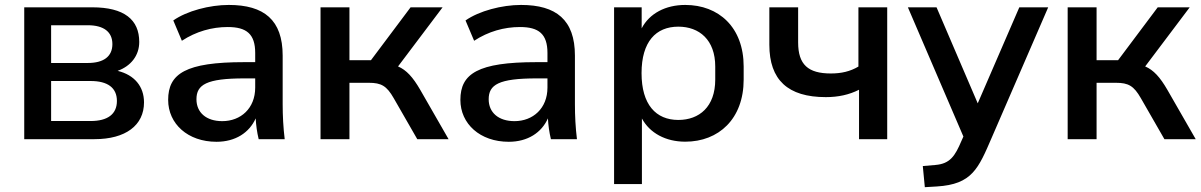

<svg xmlns="http://www.w3.org/2000/svg" viewBox="-20 -569 4909 785"><path d="M366.2 0C493.7 0 568.8 -56.6 568.8 -150.4C568.8 -215.3 529.8 -262.7 460.9 -279.3C515.1 -298.8 549.3 -341.8 549.3 -397.5C549.3 -488.8 487.8 -539.1 356.9 -539.1H79.1V0ZM189 -237.8H350.6C419.9 -237.8 458 -210.4 458 -156.2C458 -102.1 419.9 -74.2 350.6 -74.2H189ZM189 -465.8H338.9C404.3 -465.8 439.5 -438.5 439.5 -388.7C439.5 -338.4 404.3 -311.5 338.9 -311.5H189Z M865.2 10.7C942.9 10.7 999.5 -26.9 1025.4 -85C1026.9 -56.6 1030.8 -28.3 1037.6 0H1144C1138.2 -47.4 1135.7 -95.7 1135.7 -143.1V-341.8C1135.7 -487.8 1059.1 -548.8 915.5 -548.8C836.9 -548.8 744.1 -524.4 688.5 -485.4L723.6 -402.3C781.7 -440.4 846.2 -458.5 911.1 -458.5C988.3 -458.5 1023.4 -429.7 1023.4 -352.5V-314.9H978.5C739.3 -314.9 667.5 -268.1 667.5 -160.6C667.5 -63 747.6 10.7 865.2 10.7ZM888.7 -73.7C823.2 -73.7 783.2 -108.9 783.2 -163.1C783.2 -222.7 823.7 -248.5 979.5 -248.5H1023.4V-210.9C1023.4 -126 964.4 -73.7 888.7 -73.7Z M1408.7 0V-230.5H1487.8C1539.1 -230.5 1561 -217.8 1589.8 -167.5L1686 0H1814L1698.2 -201.7C1668 -253.9 1641.6 -282.7 1607.4 -297.4L1789.6 -539.1H1658.7L1496.6 -322.8H1408.7V-539.1H1290.5V0Z M2060.1 10.7C2137.7 10.7 2194.3 -26.9 2220.2 -85C2221.7 -56.6 2225.6 -28.3 2232.4 0H2338.9C2333 -47.4 2330.6 -95.7 2330.6 -143.1V-341.8C2330.6 -487.8 2253.9 -548.8 2110.4 -548.8C2031.7 -548.8 1939 -524.4 1883.3 -485.4L1918.5 -402.3C1976.6 -440.4 2041 -458.5 2106 -458.5C2183.1 -458.5 2218.3 -429.7 2218.3 -352.5V-314.9H2173.3C1934.1 -314.9 1862.3 -268.1 1862.3 -160.6C1862.3 -63 1942.4 10.7 2060.1 10.7ZM2083.5 -73.7C2018.1 -73.7 1978 -108.9 1978 -163.1C1978 -222.7 2018.6 -248.5 2174.3 -248.5H2218.3V-210.9C2218.3 -126 2159.2 -73.7 2083.5 -73.7Z M2604.5 183.6V-84.5C2636.7 -24.9 2701.7 10.3 2781.7 10.3C2918.5 10.3 3020.5 -83 3020.5 -243.7V-296.9C3020.5 -457.5 2918.5 -548.8 2781.7 -548.8C2701.2 -548.8 2635.3 -514.2 2603.5 -453.1V-539.1H2490.7V183.6ZM2753.4 -78.6C2661.6 -78.6 2603 -141.6 2603 -270C2603 -398.4 2661.6 -460 2753.4 -460C2838.9 -460 2904.3 -406.2 2904.3 -296.9V-243.7C2904.3 -132.3 2838.9 -78.6 2753.4 -78.6Z M3607.4 0V-539.1H3489.7V-296.9C3456.1 -276.9 3419.9 -268.6 3377 -268.6C3284.2 -268.6 3243.2 -304.7 3243.2 -395.5V-539.1H3125.5V-386.2C3125.5 -242.2 3201.2 -171.9 3356.4 -171.9C3407.2 -171.9 3451.7 -181.6 3492.2 -202.1V0Z M3910.6 7.8C3884.8 68.4 3864.7 100.6 3804.2 105.5L3752.9 109.9L3761.2 196.3L3810.1 193.4C3954.6 184.6 3980 120.6 4035.2 -7.3L4265.6 -539.1H4147.5L3977.5 -146.5L3809.1 -539.1H3691.9L3918.9 -10.7Z M4463.4 0V-230.5H4542.5C4593.8 -230.5 4615.7 -217.8 4644.5 -167.5L4740.7 0H4868.7L4752.9 -201.7C4722.7 -253.9 4696.3 -282.7 4662.1 -297.4L4844.2 -539.1H4713.4L4551.3 -322.8H4463.4V-539.1H4345.2V0Z"/></svg>

Font: Winston Medium
Style: Regular
Weight: 500
Designer: Vernon Adams, Kim Jin-seong, David Berlow, Cristiano Sobral
Foundry: The Winston Project Authors
Version: Version 3.004